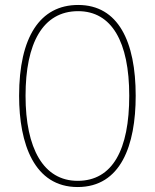

<svg xmlns="http://www.w3.org/2000/svg" viewBox="-20 -810 624 774"><path d="M527 -424C527 -642 457 -790 295 -790C141 -790 57 -660 57 -424C57 -230 118 -56 293 -56C467 -56 527 -224 527 -424ZM83 -424C83 -635 152 -765 295 -765C430 -765 501 -642 501 -424C501 -207 434 -81 293 -81C155 -81 83 -212 83 -424Z"/></svg>

Font: Noto Sans Malayalam UI Condensed Thin
Style: Regular
Weight: 100
Width: 3
Designer: Jelle Bosma - Monotype Design Team
Foundry: Monotype Imaging Inc.
Version: Version 2.104